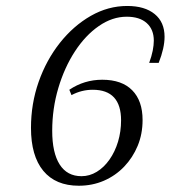

<svg xmlns="http://www.w3.org/2000/svg" viewBox="-20 -602 563 634"><path d="M240.3 11.3Q163.7 11.3 123 -37.9Q82.3 -87.1 82.3 -179.8Q82.3 -259.7 107.7 -331.9Q133.1 -404 177.8 -460.5Q222.6 -516.9 279.8 -549.6Q337.1 -582.3 400 -582.3Q458.1 -582.3 490.7 -555.6Q523.4 -529 523.4 -480.6Q523.4 -443.5 504 -394.4H472.6Q480.6 -416.1 484.3 -434.7Q487.9 -453.2 487.9 -467.7Q487.9 -504.8 464.5 -525.8Q441.1 -546.8 398.4 -546.8Q350.8 -546.8 306.5 -516.1Q262.1 -485.5 227.4 -432.3Q192.7 -379 172.6 -311.3Q152.4 -243.5 152.4 -170.2Q152.4 -97.6 177 -58.9Q201.6 -20.2 249.2 -20.2Q275.8 -20.2 299.6 -34.7Q323.4 -49.2 341.5 -75Q359.7 -100.8 369.8 -134.3Q379.8 -167.7 379.8 -204.8Q379.8 -254.8 356.5 -280.2Q333.1 -305.6 286.3 -305.6Q249.2 -305.6 216.1 -287.9L208.9 -305.6Q258.1 -338.7 317.7 -338.7Q382.3 -338.7 416.5 -304Q450.8 -269.4 450.8 -205.6Q450.8 -159.7 434.7 -120.6Q418.5 -81.5 389.9 -51.6Q361.3 -21.8 323 -5.2Q284.7 11.3 240.3 11.3Z"/></svg>

Font: Playfair 5pt SemiExpanded Light 12pt
Style: Italic
Weight: 300
Italic angle: -15.6°
Version: Version 2.000;gftools[0.9.28]